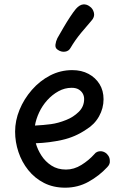

<svg xmlns="http://www.w3.org/2000/svg" viewBox="-20 -870 571 890"><path d="M282 0Q227 0 184 -22Q141 -44 111 -81.5Q81 -119 65.5 -165.5Q50 -212 50 -260Q50 -311 70.5 -361Q91 -411 127.5 -453Q164 -495 212 -520Q260 -545 315 -545Q358 -545 390.5 -527.5Q423 -510 441.5 -480Q460 -450 460 -410Q460 -368 439 -330.5Q418 -293 380 -270Q329 -235 268.5 -221.5Q208 -208 146 -206Q154 -177 172 -149Q190 -121 218.5 -102.5Q247 -84 286 -84Q323 -84 357.5 -105.5Q392 -127 417 -155Q423 -163 430.5 -166Q438 -169 445 -169Q457 -169 467 -163Q477 -157 483 -147Q489 -137 489 -125Q490 -117 487 -109.5Q484 -102 477 -95Q440 -55 390.5 -27.5Q341 0 282 0ZM142 -288Q182 -290 216 -294.5Q250 -299 287 -314Q320 -327 345 -351.5Q370 -376 370 -411Q370 -425 363.5 -436.5Q357 -448 344.5 -455.5Q332 -463 312 -463Q280 -463 251 -447Q222 -431 199 -405.5Q176 -380 161.5 -349Q147 -318 142 -288ZM307 -648Q299 -633 281.5 -630.5Q264 -628 248 -639Q235 -647 237 -663Q239 -679 246 -693Q259 -716 274.5 -742.5Q290 -769 305.5 -792.5Q321 -816 332 -829Q349 -848 365.5 -849.5Q382 -851 396 -840Q411 -830 415.5 -810.5Q420 -791 403 -773Q386 -754 357 -719Q328 -684 307 -648Z"/></svg>

Font: Playpen Sans Hebrew
Style: Regular
Weight: 400
Designer: Tom Grace, Laura Meseguer, Veronika Burian, José Scaglione
Foundry: TypeTogether
Version: Version 2.000